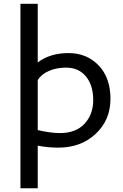

<svg xmlns="http://www.w3.org/2000/svg" viewBox="-20 -783 660 1031"><path d="M301.8 -68.4Q386.7 -68.4 433.6 -118.2Q480.5 -168 480.5 -246.1Q480.5 -325.2 441.4 -372.6Q402.3 -419.9 334.5 -419.9Q284.2 -419.9 243.2 -402.3Q202.1 -384.8 182.6 -353V-84.5Q251.5 -68.4 301.8 -68.4ZM182.6 228H89.8V-762.7H182.6V-447.8Q249 -498 347.7 -498Q446.3 -498 509.8 -431.6Q573.2 -365.2 573.2 -252.4Q573.2 -138.7 494.1 -64.5Q415 9.8 293 9.8Q235.4 9.8 182.6 -1Z"/></svg>

Font: Spinnaker
Style: Regular
Weight: 400
Designer: Elena Albertoni
Foundry: Elena Albertoni
Version: Version 1.001